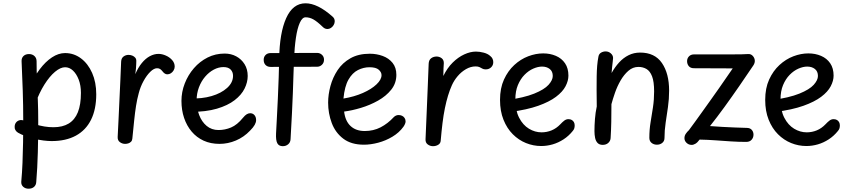

<svg xmlns="http://www.w3.org/2000/svg" viewBox="-20 -867 5158 1165"><path d="M111 -495Q110 -515 122.5 -527Q135 -539 156 -539Q176 -539 189 -527Q202 -515 202 -495Q202 -437 204.5 -379.5Q207 -322 209.5 -261Q212 -200 212 -129Q212 -37 209.5 58Q207 153 200 237Q199 256 186.5 267Q174 278 153 278Q134 278 121 266.5Q108 255 109 236Q114 182 116.5 121Q119 60 120 -4Q121 -68 121 -129Q121 -230 118 -318Q115 -406 111 -495ZM193 -235 159 -337Q186 -400 221 -446.5Q256 -493 295.5 -519Q335 -545 375 -545Q428 -545 471 -513Q514 -481 539 -424.5Q564 -368 564 -295Q564 -204 532.5 -140.5Q501 -77 440.5 -44Q380 -11 293 -11Q271 -11 243.5 -14.5Q216 -18 188 -25Q160 -32 134 -41.5Q108 -51 89 -62Q78 -69 73 -78.5Q68 -88 69 -98Q69 -112 76.5 -122.5Q84 -133 97 -137Q110 -141 126 -135Q163 -122 192.5 -113Q222 -104 249.5 -99.5Q277 -95 304 -95Q360 -95 397 -117.5Q434 -140 452.5 -186Q471 -232 471 -303Q471 -349 457.5 -384Q444 -419 422.5 -439Q401 -459 375 -459Q347 -459 314 -431.5Q281 -404 249.5 -354Q218 -304 193 -235Z M739 6Q722 6 707.5 -4.5Q693 -15 694 -36Q697 -88 699.5 -147Q702 -206 705 -266Q708 -326 710.5 -384Q713 -442 715 -493Q716 -514 729.5 -524Q743 -534 760 -534Q772 -534 783 -529.5Q794 -525 801 -516.5Q808 -508 807 -494Q807 -487 806.5 -476.5Q806 -466 805 -451.5Q804 -437 801 -417Q818 -457 840.5 -484.5Q863 -512 889 -526Q915 -540 942 -540Q963 -540 986 -530Q1009 -520 1024.5 -502.5Q1040 -485 1040 -463Q1040 -451 1033.5 -440Q1027 -429 1017 -422.5Q1007 -416 995 -416Q987 -416 979.5 -421Q972 -426 967 -433Q960 -442 952.5 -447.5Q945 -453 933 -453Q914 -453 892 -431.5Q870 -410 851 -375.5Q832 -341 822 -302Q812 -266 805.5 -225Q799 -184 794 -135Q789 -86 783 -26Q782 -14 775 -7Q768 0 758.5 3Q749 6 739 6Z M1312 6Q1258 6 1215.5 -13.5Q1173 -33 1143 -68.5Q1113 -104 1097 -151.5Q1081 -199 1081 -255Q1081 -309 1101 -360.5Q1121 -412 1156.5 -453Q1192 -494 1239.5 -518Q1287 -542 1343 -542Q1382 -542 1413.5 -525Q1445 -508 1464 -477.5Q1483 -447 1483 -406Q1483 -368 1464 -329.5Q1445 -291 1403.5 -259Q1362 -227 1296 -207.5Q1230 -188 1135 -188V-270Q1205 -267 1263.5 -284Q1322 -301 1358 -333.5Q1394 -366 1394 -407Q1394 -430 1379.5 -445Q1365 -460 1336 -460Q1306 -460 1277 -444.5Q1248 -429 1224.5 -401.5Q1201 -374 1187 -337Q1173 -300 1173 -258Q1173 -210 1188.5 -169Q1204 -128 1234 -103Q1264 -78 1306 -78Q1345 -78 1382 -93.5Q1419 -109 1454 -152Q1467 -168 1477.5 -174Q1488 -180 1498 -180Q1514 -180 1524 -168.5Q1534 -157 1534 -138Q1534 -125 1525.5 -109.5Q1517 -94 1497 -74Q1460 -35 1411.5 -14.5Q1363 6 1312 6Z M1998 -766Q2005 -760 2008 -753Q2011 -746 2011 -738Q2011 -726 2004.5 -715Q1998 -704 1988 -697.5Q1978 -691 1967 -691Q1959 -691 1952 -694Q1945 -697 1938 -704Q1905 -736 1882 -749Q1859 -762 1834 -762Q1814 -762 1799 -728.5Q1784 -695 1775.5 -637.5Q1767 -580 1764 -506Q1762 -457 1760.5 -408Q1759 -359 1757 -303.5Q1755 -248 1751.5 -179Q1748 -110 1743 -22Q1742 -3 1728.5 8.5Q1715 20 1696 20Q1672 20 1662.5 2Q1653 -16 1655 -57Q1657 -95 1660 -151Q1663 -207 1666 -271Q1669 -335 1671 -397Q1673 -459 1674 -509Q1676 -667 1716.5 -757Q1757 -847 1834 -847Q1870 -847 1911 -827Q1952 -807 1998 -766ZM1622 -461Q1603 -461 1591.5 -472.5Q1580 -484 1580 -504Q1580 -522 1591.5 -533.5Q1603 -545 1622 -545L1904 -546Q1921 -546 1933.5 -534.5Q1946 -523 1946 -505Q1946 -486 1933.5 -474Q1921 -462 1904 -462Z M1971 -244Q1971 -293 1985 -345Q1999 -397 2028.5 -441.5Q2058 -486 2106.5 -513.5Q2155 -541 2224 -541Q2265 -541 2302 -527.5Q2339 -514 2362 -485.5Q2385 -457 2385 -413Q2385 -362 2354 -323Q2323 -284 2274 -256.5Q2225 -229 2170 -212.5Q2115 -196 2068 -190Q2075 -132 2107.5 -102Q2140 -72 2193 -72Q2246 -72 2289.5 -94.5Q2333 -117 2370 -157Q2376 -163 2383.5 -166Q2391 -169 2398 -169Q2410 -169 2419.5 -164.5Q2429 -160 2435 -151Q2441 -142 2441 -130Q2441 -123 2437 -114Q2433 -105 2428 -98Q2402 -62 2361 -37.5Q2320 -13 2274.5 -1Q2229 11 2188 11Q2111 11 2063 -25.5Q2015 -62 1993 -120.5Q1971 -179 1971 -244ZM2064 -269Q2130 -280 2182 -303Q2234 -326 2264.5 -355Q2295 -384 2295 -411Q2295 -429 2278 -444Q2261 -459 2222 -459Q2186 -459 2152 -442Q2118 -425 2094.5 -384Q2071 -343 2064 -269Z M2581 -480Q2582 -503 2596 -513.5Q2610 -524 2629 -524Q2646 -524 2659.5 -514Q2673 -504 2673 -484Q2672 -471 2671 -450.5Q2670 -430 2670 -406Q2694 -455 2727 -487.5Q2760 -520 2797 -537Q2834 -554 2868 -554Q2890 -554 2915 -547.5Q2940 -541 2955 -527Q2964 -520 2968.5 -510.5Q2973 -501 2973 -490Q2973 -471 2960 -458.5Q2947 -446 2927 -446Q2915 -446 2907 -450.5Q2899 -455 2890 -459.5Q2881 -464 2866 -464Q2836 -464 2807.5 -447.5Q2779 -431 2757 -405Q2735 -379 2722 -350Q2709 -321 2698.5 -286.5Q2688 -252 2679.5 -210.5Q2671 -169 2665 -120Q2659 -71 2654 -13Q2653 3 2639 11.5Q2625 20 2607 20Q2590 20 2575.5 9.5Q2561 -1 2562 -22Q2565 -96 2568.5 -173.5Q2572 -251 2575 -329Q2578 -407 2581 -480Z M3078 -188 3052 -259Q3160 -274 3221.5 -299Q3283 -324 3308.5 -352.5Q3334 -381 3334 -406Q3334 -434 3315.5 -448.5Q3297 -463 3269 -463Q3244 -463 3215.5 -450.5Q3187 -438 3162.5 -413Q3138 -388 3122.5 -351Q3107 -314 3107 -264Q3107 -197 3130 -152.5Q3153 -108 3189.5 -86Q3226 -64 3266 -64Q3298 -64 3327 -76Q3356 -88 3380 -113Q3391 -125 3403 -134.5Q3415 -144 3429 -144Q3441 -144 3449.5 -139Q3458 -134 3462.5 -125.5Q3467 -117 3467 -106Q3467 -96 3464.5 -88Q3462 -80 3455 -72Q3431 -42 3399.5 -21.5Q3368 -1 3333.5 9Q3299 19 3264 19Q3216 19 3171.5 1Q3127 -17 3091.5 -52.5Q3056 -88 3035 -140.5Q3014 -193 3014 -261Q3014 -332 3038 -384.5Q3062 -437 3100.5 -472.5Q3139 -508 3185 -525.5Q3231 -543 3276 -543Q3318 -543 3353 -528Q3388 -513 3408.5 -483Q3429 -453 3429 -408Q3429 -377 3411.5 -343.5Q3394 -310 3353.5 -279.5Q3313 -249 3245.5 -225Q3178 -201 3078 -188Z M3611 -523Q3614 -540 3627 -547.5Q3640 -555 3655 -555Q3673 -555 3686.5 -543Q3700 -531 3700 -515Q3700 -510 3698 -494Q3696 -478 3694 -459Q3692 -440 3691 -424Q3711 -460 3736.5 -488Q3762 -516 3794 -532Q3826 -548 3864 -548Q3953 -548 3996.5 -484.5Q4040 -421 4040 -317Q4040 -266 4033 -217.5Q4026 -169 4019 -122.5Q4012 -76 4012 -30Q4012 -11 3998.5 0Q3985 11 3966 11Q3947 11 3933.5 0Q3920 -11 3920 -31Q3920 -80 3927.5 -125Q3935 -170 3942 -216Q3949 -262 3949 -312Q3949 -372 3936.5 -404Q3924 -436 3902.5 -448.5Q3881 -461 3854 -461Q3820 -461 3793 -437.5Q3766 -414 3745.5 -378.5Q3725 -343 3711.5 -304Q3698 -265 3690 -235Q3690 -180 3689 -127.5Q3688 -75 3685 -29Q3684 -12 3671 0Q3658 12 3637 12Q3617 12 3606 0.5Q3595 -11 3591 -30Q3587 -49 3587 -71Q3587 -106 3590 -145Q3593 -184 3601 -221Q3600 -278 3600 -323Q3600 -368 3600.5 -403.5Q3601 -439 3603.5 -468Q3606 -497 3611 -523Z M4191 -453Q4170 -453 4159.5 -465.5Q4149 -478 4149 -496Q4149 -513 4160.5 -525Q4172 -537 4192 -537Q4278 -537 4334.5 -537Q4391 -537 4425.5 -537Q4460 -537 4481 -537.5Q4502 -538 4517 -539Q4536 -541 4548 -527.5Q4560 -514 4560 -497Q4560 -490 4557.5 -483Q4555 -476 4551 -470Q4510 -409 4465.5 -344.5Q4421 -280 4376 -218Q4331 -156 4288 -102Q4327 -99 4364 -97Q4401 -95 4437.5 -93.5Q4474 -92 4511 -91Q4531 -91 4541.5 -79Q4552 -67 4552 -50Q4552 -32 4540.5 -19Q4529 -6 4508 -6Q4462 -6 4415.5 -9Q4369 -12 4322 -15.5Q4275 -19 4225 -20Q4212 -2 4199 5.5Q4186 13 4175 12Q4159 12 4146 0Q4133 -12 4133 -29Q4133 -43 4141 -55Q4149 -67 4160 -77Q4177 -100 4198.5 -129.5Q4220 -159 4244.5 -193.5Q4269 -228 4294.5 -263.5Q4320 -299 4344 -333.5Q4368 -368 4389 -398.5Q4410 -429 4426 -452Z M4687 -188 4661 -259Q4769 -274 4830.5 -299Q4892 -324 4917.5 -352.5Q4943 -381 4943 -406Q4943 -434 4924.5 -448.5Q4906 -463 4878 -463Q4853 -463 4824.5 -450.5Q4796 -438 4771.5 -413Q4747 -388 4731.5 -351Q4716 -314 4716 -264Q4716 -197 4739 -152.5Q4762 -108 4798.5 -86Q4835 -64 4875 -64Q4907 -64 4936 -76Q4965 -88 4989 -113Q5000 -125 5012 -134.5Q5024 -144 5038 -144Q5050 -144 5058.5 -139Q5067 -134 5071.5 -125.5Q5076 -117 5076 -106Q5076 -96 5073.5 -88Q5071 -80 5064 -72Q5040 -42 5008.5 -21.5Q4977 -1 4942.5 9Q4908 19 4873 19Q4825 19 4780.5 1Q4736 -17 4700.5 -52.5Q4665 -88 4644 -140.5Q4623 -193 4623 -261Q4623 -332 4647 -384.5Q4671 -437 4709.5 -472.5Q4748 -508 4794 -525.5Q4840 -543 4885 -543Q4927 -543 4962 -528Q4997 -513 5017.5 -483Q5038 -453 5038 -408Q5038 -377 5020.5 -343.5Q5003 -310 4962.5 -279.5Q4922 -249 4854.5 -225Q4787 -201 4687 -188Z"/></svg>

Font: Playpen Sans Thai
Style: Regular
Weight: 400
Designer: Sirin Gunkloy, Laura Meseguer, Veronika Burian, José Scaglione
Foundry: TypeTogether
Version: Version 2.000